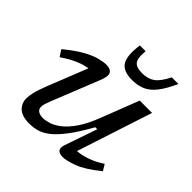

<svg xmlns="http://www.w3.org/2000/svg" viewBox="-189 -889 1061 1061"><g transform="rotate(45 341.0 -359.0)"><path d="M411.5 -45 476.5 -234H461Q416 -153.5 379 -104.8Q342 -56 310.2 -31.2Q278.5 -6.5 249 1.8Q219.5 10 189 10Q131.5 10 105 -15Q78.5 -40 78.5 -78Q78.5 -97 85 -125.5Q91.5 -154 113.5 -210L204 -437.5Q172.5 -433.5 133.2 -416.8Q94 -400 48 -368.5L23 -406.5Q82.5 -455.5 127.2 -480.2Q172 -505 204.8 -513.5Q237.5 -522 260.5 -522Q293.5 -522 304.2 -503.5Q315 -485 296.5 -439L184.5 -159Q177.5 -141.5 173.2 -126.8Q169 -112 169 -101.5Q169 -83.5 183.2 -74.2Q197.5 -65 220 -65Q239.5 -65 266.2 -73.2Q293 -81.5 323.5 -104.8Q354 -128 385 -172.5Q416 -217 444 -289L530.5 -512H627L482.5 -69.5Q515 -71.5 555.5 -85Q596 -98.5 641 -128L662.5 -92Q584 -28.5 531.2 -9.2Q478.5 10 450 10Q392.5 10 411.5 -45ZM432 -628Q477.5 -628 506.8 -649Q536 -670 565 -728H617Q588 -664 559.5 -627.8Q531 -591.5 497.5 -576.8Q464 -562 420 -562Q349.5 -562 326.2 -600.5Q303 -639 315.5 -728H360.5Q355 -669.5 370.8 -648.8Q386.5 -628 432 -628Z"/></g></svg>

Font: Newsreader 6pt
Style: Italic
Weight: 400
Italic angle: -17°
Designer: Hugues Gentile
Foundry: Production Type
Version: Version 1.003; ttfautohint (v1.8.3)